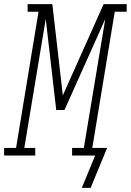

<svg xmlns="http://www.w3.org/2000/svg" viewBox="-63 -755 635 932"><path d="M377 157H334L399 0H287V-37H344L448 -663L250 -221H210L159 -663L55 -37H108V0H-43V-37H15L124 -698H71V-735H191L242 -292L440 -735H552V-698H494L385 -37H457Z"/></svg>

Font: Iosevka Slab Extralight
Style: Italic
Weight: 200
Italic angle: -9°
Monospace: yes
Designer: Belleve Invis
Foundry: Belleve Invis
Version: Version 11.1.1; ttfautohint (v1.8.3)